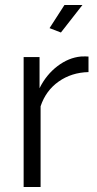

<svg xmlns="http://www.w3.org/2000/svg" viewBox="-20 -750 391 770"><path d="M334.9 -460.9Q266.9 -459.3 215.3 -423Q163.8 -386.7 142.8 -323.8V0H74.8V-521.1H138.6V-396.3Q165.6 -450.6 210.4 -484.7Q255.2 -518.8 304.8 -523.4Q314.8 -523.6 322.2 -523.8Q329.6 -523.9 334.9 -523.2ZM224.3 -619.6 178.7 -637.2 238.5 -730H310.6Z"/></svg>

Font: Raleway Thin
Style: Regular
Weight: 100
Designer: Matt McInerney, Pablo Impallari, Rodrigo Fuenzalida
Foundry: Matt McInerney, Pablo Impallari, Rodrigo Fuenzalida
Version: Version 4.026